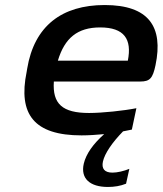

<svg xmlns="http://www.w3.org/2000/svg" viewBox="-20 -529 646 763"><path d="M598 -270C630 -423 571 -509 396 -509C226 -509 116 -426 88 -256L86 -244C51 -74 116 9 304 9C332 9 362 7 394 4C350 43 322 83 313 121C299 181 338 214 409 214C434 214 459 210 481 201L494 142C472 151 446 157 427 157C395 157 383 141 389 113C396 81 426 37 469 -7C481 -9 492 -12 504 -14L522 -99C472 -89 386 -80 334 -80C228 -80 188 -116 194 -205H537C576 -205 587 -218 598 -270ZM210 -288C237 -378 288 -420 378 -420C474 -420 505 -373 488 -288Z"/></svg>

Font: LT Wave Medium
Style: Italic
Weight: 500
Designer: Daniel Lyons
Version: Version 2.5 (Glyphs App)